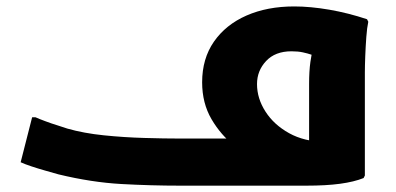

<svg xmlns="http://www.w3.org/2000/svg" viewBox="-20 -586 1251 606"><path d="M549.2 0Q456.2 0 362.8 -5.2Q269.3 -10.4 164.5 -35.7Q145.5 -41 122.6 -47.6Q99.7 -54.1 79 -61Q58.2 -67.9 45.2 -73.9L81.4 -215.8H92.2Q103.2 -210.8 122.9 -203.5Q142.5 -196.1 162.2 -190.1Q181.8 -184.1 192.8 -180.1Q244.3 -165.4 307.9 -158.9Q371.5 -152.4 435 -150.6Q498.4 -148.7 549.2 -148.7H758.4L720.4 -125.8Q677.3 -159.2 647.6 -209.8Q618 -260.4 618 -326.2Q618 -400.8 655.2 -454.5Q692.5 -508.2 758.1 -537Q823.7 -565.7 908.4 -565.7Q959.4 -565.7 1019.5 -555.4Q1079.5 -545 1138.4 -525.3L1142.4 -517.3Q1138.4 -499.3 1136.2 -469.3Q1134 -439.3 1132.8 -408.3Q1131.6 -377.3 1131.6 -357.3V-32L1127.6 -24Q1097.6 -12 1053.5 -6Q1009.4 0 946.4 0ZM791.2 -320.6Q791.2 -275.2 818 -233.7Q844.7 -192.1 892.6 -165.6Q940.5 -139.1 1003.6 -138.5L955.6 -81.2V-321.2Q955.6 -361.5 959.7 -390.5Q963.8 -419.5 969.9 -443.9L985.9 -405.6Q976.4 -408.8 963.9 -413.1Q951.4 -417.4 936.1 -420.7Q920.8 -424.1 900 -424.1Q848.6 -424.1 819.9 -393.4Q791.2 -362.8 791.2 -320.6Z"/></svg>

Font: Kufam
Style: Italic
Weight: 400
Italic angle: -11°
Designer: Artur Schmal
Foundry: Original Type
Version: Version 1.301; ttfautohint (v1.8.3)